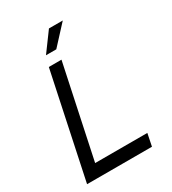

<svg xmlns="http://www.w3.org/2000/svg" viewBox="-215 -1018 1011 1130"><g transform="rotate(-30 290.5 -453.0)"><path d="M37 0 187 -710H273L131 -40L97 -84H495L478 0ZM207 -778 301 -906H395L277 -778Z"/></g></svg>

Font: Geist
Style: Italic
Weight: 400
Italic angle: -12°
Designer: Basement.studio, Andrés Briganti, Mateo Zaragoza
Foundry: Basement.studio, Vercel, Andrés Briganti, Guido Ferreyra, Mateo Zaragoza
Version: Version 1.500